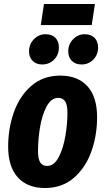

<svg xmlns="http://www.w3.org/2000/svg" viewBox="-20 -928 529 965"><path d="M21 -191Q21 -283 50 -364.5Q79 -446 138 -497Q197 -548 283 -548Q371 -548 419.5 -494.5Q468 -441 468 -339Q468 -247 439 -166Q410 -85 351 -34Q292 17 206 17Q118 17 69.5 -36.5Q21 -90 21 -191ZM319 -361Q319 -401 307.5 -418.5Q296 -436 273 -436Q237 -436 214 -392.5Q191 -349 181 -287.5Q171 -226 171 -170Q171 -130 182 -112Q193 -94 216 -94Q252 -94 275 -138Q298 -182 308.5 -244Q319 -306 319 -361ZM126 -670Q126 -706 150.5 -731Q175 -756 209 -756Q241 -756 258.5 -738Q276 -720 276 -690Q276 -653 252 -628.5Q228 -604 192 -604Q162 -604 144 -622Q126 -640 126 -670ZM323 -670Q323 -706 347.5 -731Q372 -756 406 -756Q437 -756 455 -738Q473 -720 473 -690Q473 -653 449 -628.5Q425 -604 390 -604Q359 -604 341 -622Q323 -640 323 -670ZM441 -802H185L201 -908H457Z"/></svg>

Font: Fira Sans Extra Condensed
Style: Bold Italic
Weight: 700
Width: 3
Italic angle: -8°
Designer: Carrois Corporate & Edenspiekermann AG
Foundry: Carrois Corporate GbR & Edenspiekermann AG
Version: Version 4.203